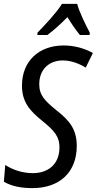

<svg xmlns="http://www.w3.org/2000/svg" viewBox="-22 -958 498 988"><path d="M170 -778H222C253 -801 289 -833 325 -870C347 -834 370 -801 389 -778H439L440 -790C420 -827 387 -894 375 -938H297C268 -892 210 -830 171 -790ZM145 10C286 10 373 -73 373 -207C373 -294 334 -339 269 -390C209 -439 180 -467 180 -525C180 -602 232 -647 301 -647C345 -647 387 -630 419 -610L456 -685C416 -708 363 -724 305 -724C181 -724 91 -646 91 -517C91 -432 133 -387 193 -338C262 -283 284 -252 284 -200C284 -111 224 -67 147 -67C90 -67 41 -86 5 -109L-2 -23C35 -1 83 10 145 10Z"/></svg>

Font: Noto Sans Display SemiCondensed
Style: Italic
Weight: 400
Width: 4
Italic angle: -12°
Designer: Monotype Design Team
Foundry: Monotype Imaging Inc.
Version: Version 1.900